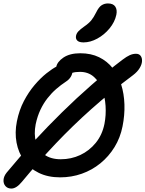

<svg xmlns="http://www.w3.org/2000/svg" viewBox="-25 -1019 844 1114"><path d="M41 75Q19 75 6.5 60.5Q-6 46 -4.5 24.5Q-3 3 14 -18Q90 -110 170.5 -197.5Q251 -285 335 -367.5Q419 -450 506.5 -526.5Q594 -603 685 -672Q710 -691 728 -699Q746 -707 764 -707Q782 -707 791 -695Q800 -683 799 -664Q798 -645 785 -623.5Q772 -602 747 -583Q616 -485 505.5 -386.5Q395 -288 296.5 -184Q198 -80 102 36Q70 75 41 75ZM324 10Q253 10 200 -16Q147 -42 114.5 -87.5Q82 -133 71 -191.5Q60 -250 73 -315Q86 -380 113.5 -432.5Q141 -485 175.5 -525.5Q210 -566 244.5 -593.5Q279 -621 306 -634.5Q333 -648 345 -648Q371 -648 383 -636.5Q395 -625 395.5 -608Q396 -591 386 -574Q376 -557 357 -545Q328 -526 301 -502.5Q274 -479 250.5 -449Q227 -419 209.5 -382Q192 -345 182 -298Q171 -241 183.5 -195Q196 -149 232.5 -122Q269 -95 328 -95Q388 -95 440.5 -119.5Q493 -144 530.5 -190Q568 -236 581 -300Q591 -351 587.5 -404.5Q584 -458 567 -502.5Q550 -547 518 -574.5Q486 -602 439 -602Q412 -602 395 -596.5Q378 -591 364.5 -585.5Q351 -580 335 -580Q315 -580 305.5 -592Q296 -604 301 -629Q306 -660 343 -685Q380 -710 441 -710Q503 -710 550 -687Q597 -664 629 -623.5Q661 -583 678 -529Q695 -475 697 -413Q699 -351 686 -286Q673 -220 639.5 -165.5Q606 -111 557.5 -71.5Q509 -32 449.5 -11Q390 10 324 10ZM460 -773Q434 -773 423.5 -783.5Q413 -794 416 -811Q419 -826 430 -837.5Q441 -849 462 -864Q491 -884 505 -901.5Q519 -919 533 -947Q548 -978 564.5 -988.5Q581 -999 601 -999Q632 -999 644 -980.5Q656 -962 650 -933Q641 -891 610.5 -854Q580 -817 539.5 -795Q499 -773 460 -773Z"/></svg>

Font: Shantell Sans Medium
Style: Italic
Weight: 500
Italic angle: -11°
Designer: Stephen Nixon, Anya Danilova, Shantell Martin
Foundry: Arrow Type
Version: Version 1.011;[c5ecc13dd]